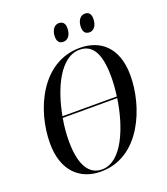

<svg xmlns="http://www.w3.org/2000/svg" viewBox="-162 -1018 995 1142"><g transform="rotate(-20 335.5 -447.0)"><path d="M499 -791C524 -791 547 -814 547 -860C547 -892 532 -905 509 -905C477 -905 460 -873 460 -837C460 -804 475 -791 499 -791ZM334 -791C360 -791 383 -814 383 -861C383 -892 367 -905 344 -905C313 -905 295 -873 295 -837C295 -804 310 -791 334 -791ZM280 11C530 11 639 -272 639 -467C639 -651 535 -724 411 -724C168 -724 51 -460 51 -250C51 -75 148 11 280 11ZM406 -714C482 -714 529 -657 529 -497C529 -461 526 -420 520 -377H176C206 -541 283 -714 406 -714ZM290 1C216 1 161 -60 161 -225C161 -268 165 -317 174 -367H519C493 -194 418 1 290 1Z"/></g></svg>

Font: Noto Serif Display Condensed Medium
Style: Italic
Weight: 500
Width: 3
Italic angle: -12°
Designer: Monotype Design Team
Foundry: Monotype Imaging Inc.
Version: Version 2.009